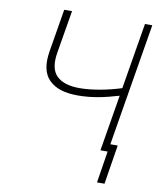

<svg xmlns="http://www.w3.org/2000/svg" viewBox="-96 -804 889 1057"><g transform="rotate(10 348.0 -275.0)"><path d="M136.7 -488.3 176.5 -727.3H220.2L180 -488.3Q164.8 -397.4 205.6 -357.2Q246.8 -317.1 333.5 -317.1Q360.4 -317.1 389.4 -320.1Q418.3 -323.2 448.2 -328.5Q478 -333.8 507.8 -341.3Q537.6 -348.7 566.4 -358L627.8 -727.3H668.7L555 -42.3H596.2L561.1 177.2H519.2L547.2 0H507.1L559.3 -314.3Q530.5 -305.8 502.5 -298.7Q474.4 -291.5 446.2 -286.4Q418 -281.2 389.2 -278.4Q360.4 -275.6 330.6 -275.6Q274.5 -275.9 235.6 -288.5Q196.7 -301.1 170.1 -327.4Q118.6 -378.6 136.7 -488.3Z"/></g></svg>

Font: Inter P Extra Light
Style: Italic
Weight: 200
Italic angle: 9.39999°
Designer: Rasmus Andersson
Foundry: rsms
Version: Version 3.018;git-588b23468